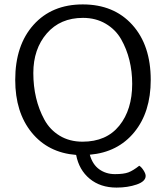

<svg xmlns="http://www.w3.org/2000/svg" viewBox="-20 -693 752 870"><path d="M579 -313Q579 -369 566.5 -420Q554 -471 529 -515Q504 -559 459 -585.5Q414 -612 356 -612Q253 -612 192 -541.5Q131 -471 131 -362Q131 -303 143.5 -250Q156 -197 181 -151Q206 -105 250.5 -78Q295 -51 354 -51Q462 -51 520.5 -123.5Q579 -196 579 -313ZM325 9Q198 -1 123.5 -92.5Q49 -184 49 -331Q49 -488 132 -580.5Q215 -673 355 -673Q496 -673 579.5 -580.5Q663 -488 663 -331Q663 -185 588.5 -94Q514 -3 387 8Q399 52 429.5 74Q460 96 501 96Q541 96 562 88Q583 80 611 58Q621 64 630.5 79Q640 94 640 104Q640 129 599.5 143Q559 157 508 157Q435 157 386.5 117Q338 77 325 9Z"/></svg>

Font: Overlock SC
Style: Regular
Weight: 400
Designer: Dario Muhafara
Foundry: Dario Manuel Muhafara
Version: Version 1.001